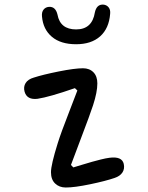

<svg xmlns="http://www.w3.org/2000/svg" viewBox="-20 -830 660 855"><path d="M273 5Q244 5 225.5 -12.8Q207 -30.5 207 -63Q207 -96 237 -192Q252 -240 285.8 -326.2Q319.5 -412.5 324.5 -427L313.5 -437.5Q200 -398 147 -390Q100 -384.5 89.5 -421.5Q83.5 -443 94 -460Q104.5 -477 130.5 -484.5Q170.5 -497.5 241.5 -511.8Q312.5 -526 349.5 -526Q378.5 -526 396 -508.2Q413.5 -490.5 413.5 -458.5Q413.5 -420 394.5 -361.5Q379.5 -316 342 -217.8Q304.5 -119.5 296 -95.5L306.5 -84.5Q315 -87 344.5 -96Q374 -105 390 -109.5Q406 -114 429 -119.8Q452 -125.5 468 -127.5Q523 -134.5 531 -100.5Q536 -78.5 525.2 -62Q514.5 -45.5 490 -37.5Q451 -24 381.5 -9.5Q312 5 273 5ZM167 -756.5Q165 -776 174 -787.2Q183 -798.5 198.5 -799.5Q227.5 -801 236 -765Q248 -699 319 -699Q390.5 -699 402.5 -775Q410.5 -811 439.5 -809.5Q454.5 -808.5 463.5 -797.5Q472.5 -786.5 470.5 -768.5Q465.5 -703.5 426 -668.2Q386.5 -633 319 -633Q250.5 -633 211.2 -666Q172 -699 167 -756.5Z"/></svg>

Font: Monaspace Radon
Style: Regular
Weight: 400
Designer: Riley Cran & the Lettermatic Team
Foundry: Lettermatic
Version: Version 1.000 (Monaspace Radon)